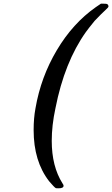

<svg xmlns="http://www.w3.org/2000/svg" viewBox="-20 -770 607 1039"><path d="M324 235Q324 249 297 249Q284 249 282 248Q274 244 246 211Q162 103 162 -66Q162 -131 172 -184Q201 -353 287.5 -498.5Q374 -644 498 -731Q517 -743 526 -750H541Q557 -750 560 -748Q567 -743 567 -735Q567 -730 551 -716Q530 -697 492 -657Q457 -614 445 -597Q329 -434 280 -184Q260 -91 260 -8Q260 130 318 222Q324 230 324 235Z"/></svg>

Font: KaTeX_Main
Style: Bold Italic
Weight: 700
Version: Version 1.1; ttfautohint (v1.3)